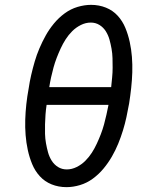

<svg xmlns="http://www.w3.org/2000/svg" viewBox="-20 -763 640 791"><path d="M254 8Q221 8 192.5 -3.5Q164 -15 144 -37Q124 -59 112.5 -87Q101 -115 94.5 -145Q88 -175 85.5 -206.5Q83 -238 84 -270Q85 -302 88.5 -334Q92 -366 98 -398Q102 -426 108.5 -454Q115 -482 123 -509.5Q131 -537 142.5 -564Q154 -591 168.5 -617Q183 -643 202.5 -666.5Q222 -690 246.5 -708Q271 -726 299.5 -734.5Q328 -743 355 -743Q388 -743 416.5 -731.5Q445 -720 465 -698Q485 -676 496.5 -648Q508 -620 514.5 -590Q521 -560 523.5 -528.5Q526 -497 525 -465Q524 -433 520.5 -401Q517 -369 512 -337Q507 -309 501 -281Q495 -253 486.5 -225.5Q478 -198 467 -171Q456 -144 441 -118Q426 -92 406.5 -68.5Q387 -45 362.5 -27Q338 -9 309.5 -0.5Q281 8 254 8ZM183 -404H438Q440 -424 442 -444Q444 -464 444 -484Q444 -504 443.5 -523.5Q443 -543 439.5 -562.5Q436 -582 431 -600Q426 -618 416 -634Q406 -650 390 -660Q374 -670 354 -670Q333 -670 313 -660Q293 -650 277.5 -634.5Q262 -619 250.5 -601Q239 -583 230 -563.5Q221 -544 213.5 -524.5Q206 -505 200.5 -485Q195 -465 190.5 -444.5Q186 -424 183 -404ZM255 -65Q276 -65 296 -75Q316 -85 331.5 -100.5Q347 -116 358.5 -134Q370 -152 379 -171.5Q388 -191 395.5 -210.5Q403 -230 408.5 -250Q414 -270 418.5 -290.5Q423 -311 427 -331H172Q169 -311 167.5 -291Q166 -271 165.5 -251Q165 -231 165.5 -211.5Q166 -192 169.5 -172.5Q173 -153 178 -135Q183 -117 193 -101Q203 -85 219 -75Q235 -65 255 -65Z"/></svg>

Font: Iosevka Custom Oblique
Style: Regular
Weight: 400
Italic angle: -9°
Designer: Belleve Invis
Foundry: Belleve Invis
Version: Version 27.0.1